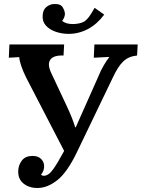

<svg xmlns="http://www.w3.org/2000/svg" viewBox="-20 -922 707 958"><path d="M167 16Q124 16 96.5 -7Q69 -30 71 -70Q72 -99 89.5 -121.5Q107 -144 142 -144Q172 -144 187 -127Q202 -110 200 -88Q199 -68 185 -51Q189 -45 199 -45Q222 -45 245 -77Q268 -109 300 -169L110 -536Q96 -564 86.5 -591.5Q77 -619 76 -637L24 -634L27 -700H300L297 -645Q247 -647 231 -624Q215 -601 236 -557L313 -393Q343 -329 355 -287H358L471 -541Q482 -569 497.5 -595.5Q513 -622 526 -638L448 -634L451 -700H667L664 -645Q622 -641 595 -615.5Q568 -590 541 -531L364 -163Q316 -63 266.5 -23.5Q217 16 167 16ZM322 -753Q289 -753 258 -763.5Q227 -774 208.5 -795Q190 -816 193 -847Q195 -875 213 -888.5Q231 -902 252 -902Q283 -903 293.5 -884.5Q304 -866 304 -852Q304 -846 300.5 -836Q297 -826 290 -818Q308 -802 343 -802Q358 -802 373.5 -805Q389 -808 401 -815Q415 -825 427 -842Q439 -859 452 -883L500 -849Q464 -801 418.5 -777Q373 -753 322 -753Z"/></svg>

Font: Lora SemiBold
Style: Italic
Weight: 600
Italic angle: -3°
Designer: Olga Karpushina, Alexei Vanyashin (Cyrillic)
Foundry: Cyreal
Version: Version 3.011; ttfautohint (v1.8.4.7-5d5b)